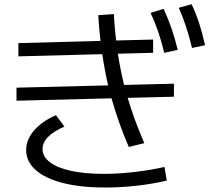

<svg xmlns="http://www.w3.org/2000/svg" viewBox="-20 -838 978 892"><path d="M56.6 -430.7 482.4 -441.4Q466.8 -508.3 455.1 -586.4L65.4 -576.2V-637.7L446.8 -647.9Q439.9 -706.5 436.5 -767.6L508.8 -772.5Q512.7 -704.6 519.5 -649.9L691.4 -654.3V-592.8L527.8 -588.4Q538.1 -518.1 556.6 -443.4L788.1 -449.2V-388.7L573.2 -383.3Q602.1 -284.7 650.4 -172.9L578.1 -155.3Q529.3 -270 498 -381.3L56.6 -370.1ZM679.7 -778.3 740.2 -796.9Q761.2 -751 776.9 -705.8Q792.5 -660.6 805.7 -606.4L743.2 -592.8Q729.5 -647.5 714.6 -691.4Q699.7 -735.4 679.7 -778.3ZM810.5 -801.8 870.1 -818.4Q891.1 -773.9 905.8 -728.3Q920.4 -682.6 932.6 -627.9L872.1 -615.2Q858.9 -669.9 844.2 -714.4Q829.6 -758.8 810.5 -801.8ZM101.6 -139.6Q100.6 -187.5 137.7 -231.2Q174.8 -274.9 240.2 -302.7L279.3 -250Q176.3 -205.1 177.7 -143.6Q179.2 -108.4 213.6 -83Q248 -57.6 311.8 -43.9Q375.5 -30.3 462.9 -30.3Q531.7 -30.3 606.7 -39.1Q681.6 -47.9 744.1 -62.5L754.9 1Q691.4 16.1 616.2 24.7Q541 33.2 467.8 33.2Q356 33.2 273.7 12.5Q191.4 -8.3 146.7 -47.4Q102.1 -86.4 101.6 -139.6Z"/></svg>

Font: Pretendard
Style: Regular
Weight: 400
Designer: Base glyphs from Inter by Rasmus Andersson; Hangeul glyphs from Noto Sans CJK(Source Han Sans) by Jang Soo-young and Kan
Foundry: Kil Hyung-jin
Version: Version 1.309